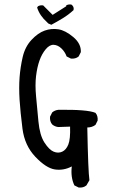

<svg xmlns="http://www.w3.org/2000/svg" viewBox="-20 -839 540 871"><path d="M336.9 11.7 317.4 2Q299.8 -35.2 305.7 -84Q268.6 -64.5 229 -70.3Q189.5 -76.2 140.6 -127.4Q91.8 -178.7 82 -254.9Q72.3 -331.1 68.8 -386.2Q65.4 -441.4 68.8 -487.8Q72.3 -534.2 83 -580.6Q93.8 -627 123 -658.2Q152.3 -689.5 182.6 -700.2Q212.9 -710.9 244.6 -706.1Q276.4 -701.2 312.5 -670.9Q348.6 -640.6 346.7 -602.5L336.9 -583Q323.2 -571.3 301.8 -573.2L282.2 -583Q274.4 -604.5 258.3 -619.6Q242.2 -634.8 223.6 -635.7Q205.1 -636.7 187.5 -615.7Q169.9 -594.7 159.2 -564.5Q148.4 -534.2 143.6 -494.1Q138.7 -454.1 143.6 -402.3Q148.4 -350.6 154.3 -288.1Q160.2 -225.6 181.6 -192.4Q203.1 -159.2 223.6 -150.9Q244.1 -142.6 262.2 -150.9Q280.3 -159.2 290 -183.6Q299.8 -208 297.9 -264.6L244.1 -262.7Q228.5 -264.6 216.8 -274.4Q205.1 -288.1 207 -309.6L216.8 -329.1Q228.5 -338.9 244.1 -340.8Q376 -342.8 413.1 -327.1Q424.8 -313.5 422.9 -292L413.1 -272.5Q397.5 -260.7 376 -260.7Q379.9 -60.5 385.7 -21.5L372.1 2Q358.4 13.7 336.9 11.7ZM212.9 -726.6 199.2 -732.4 193.4 -738.3Q160.2 -767.6 148.4 -804.7L152.3 -810.5Q162.1 -816.4 175.8 -814.5L218.8 -771.5L280.3 -810.5V-814.5Q290 -820.3 303.7 -818.4Q317.4 -808.6 313.5 -793Q290 -771.5 264.2 -755.9Q238.3 -740.2 212.9 -726.6Z"/></svg>

Font: JasonHandwriting2
Style: Regular
Weight: 400
Version: Version 1.05.10